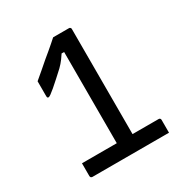

<svg xmlns="http://www.w3.org/2000/svg" viewBox="-165 -840 929 970"><g transform="rotate(-30 300.0 -355.0)"><path d="M278 -710Q283 -710 292.5 -710Q302 -710 314 -710Q326 -710 337.5 -710Q349 -710 358 -710Q367 -710 370 -710Q374 -710 376 -708.5Q378 -707 379.5 -705Q381 -703 381 -699Q381 -696 381 -662Q381 -628 381 -575Q381 -522 381 -458Q381 -394 381 -328Q381 -262 381 -204.5Q381 -147 381 -106Q381 -65 381 -52H283L289 -75Q289 -84 289 -98.5Q289 -113 289 -127.5Q289 -142 289 -150Q289 -159 289 -187Q289 -215 289 -256.5Q289 -298 289 -346Q289 -394 289 -442.5Q289 -491 289 -533Q289 -575 289 -604Q289 -633 289 -642L307 -618H257L287 -639Q271 -612 257 -593Q243 -574 226.5 -558Q210 -542 186 -521Q164 -501 147.5 -487Q131 -473 121 -466Q111 -459 107 -459Q104 -459 102 -460.5Q100 -462 99.5 -464.5Q99 -467 99 -471V-557Q122 -576 144.5 -595.5Q167 -615 189 -634Q205 -647 221 -660.5Q237 -674 252 -687Q267 -700 278 -710ZM86 -86Q88 -86 113.5 -86Q139 -86 178.5 -86Q218 -86 264 -86Q310 -86 356.5 -86Q403 -86 442.5 -86Q482 -86 506.5 -86Q531 -86 533 -86Q538 -86 541 -83Q544 -80 544 -75Q544 -71 544 -60.5Q544 -50 544 -38Q544 -26 544 -15.5Q544 -5 544 0Q542 0 517 0Q492 0 452.5 0Q413 0 366.5 0Q320 0 274 0Q228 0 188.5 0Q149 0 124 0Q99 0 97 0Q94 0 92.5 -1Q91 -2 89 -3Q88 -5 87 -7Q86 -9 86 -11Q86 -15 86 -22Q86 -29 86 -39Q86 -49 86 -58.5Q86 -68 86 -75.5Q86 -83 86 -86Z"/></g></svg>

Font: RecMonoLinear Nerd Font Mono
Style: Regular
Weight: 400
Monospace: yes
Version: Version 1.085; ttfautohint (v1.8.4.7-5d5b);Nerd Fonts 3.2.1